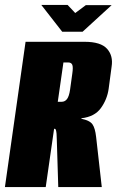

<svg xmlns="http://www.w3.org/2000/svg" viewBox="-30 -761 476 781"><path d="M-10 0 74 -591H314Q380 -591 405.5 -562.5Q431 -534 424 -490L412 -400Q406 -357 380.5 -321.5Q355 -286 301 -280V-278Q335 -271 346 -255.5Q357 -240 361 -204L384 0H207L201 -194Q201 -208 200 -217.5Q199 -227 197.5 -232Q196 -237 193 -237H190L156 0ZM205 -347H221Q234 -347 242.5 -358Q251 -369 255 -396L264 -461Q268 -488 264 -497.5Q260 -507 247 -507H228ZM223 -632 138 -741H245L276 -708L319 -740H424L306 -632Z"/></svg>

Font: Alumni Sans Black
Style: Italic
Weight: 900
Italic angle: -8°
Version: Version 1.016